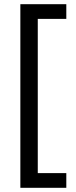

<svg xmlns="http://www.w3.org/2000/svg" viewBox="-20 -736 363 915"><path d="M296 89H160V-646H296V-716H77V159H296Z"/></svg>

Font: Noto Sans Thai Looped SemiCondensed
Style: Regular
Weight: 400
Width: 4
Designer: Sasikarn Vongin, Ben Mitchell
Foundry: The Fontpad Ltd
Version: Version 1.001